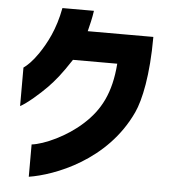

<svg xmlns="http://www.w3.org/2000/svg" viewBox="-57 -802 855 959"><g transform="rotate(5 370.0 -323.0)"><path d="M123 -58V104C249 84 509 -12 625 -264C654 -327 682 -454 682 -646H353C361 -678 370 -713 375 -750H217C197 -642 158 -570 121 -515C90 -470 66 -449 49 -437V-244C81 -260 144 -315 179 -351C214 -387 243 -422 292 -497H514C503 -349 455 -260 374 -187C297 -116 185 -65 123 -58Z"/></g></svg>

Font: コーポレート・ロゴ ver3 Bold
Style: Regular
Weight: 700
Designer: [KANA_main] LOGOTYPE.JP [Source Han Sans] Ryoko NISHIZUKA 西塚涼子 (kana, bopomofo & ideographs); Paul D. Hunt (Latin, Greek
Version: Version 12.001;FEAKit 1.0